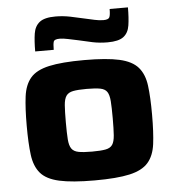

<svg xmlns="http://www.w3.org/2000/svg" viewBox="-53 -779 759 836"><g transform="rotate(-5 327.0 -361.0)"><path d="M327 8Q229 8 173 -4.5Q117 -17 91.5 -47Q66 -77 59.5 -127.5Q53 -178 53 -255Q53 -332 59.5 -382.5Q66 -433 91.5 -463Q117 -493 173 -505.5Q229 -518 327 -518Q425 -518 480.5 -505.5Q536 -493 562 -463Q588 -433 594.5 -382.5Q601 -332 601 -255Q601 -178 594.5 -127.5Q588 -77 562 -47Q536 -17 480.5 -4.5Q425 8 327 8ZM327 -118Q365 -118 386 -122Q407 -126 416 -139.5Q425 -153 427 -180.5Q429 -208 429 -255Q429 -302 427 -329.5Q425 -357 416 -370.5Q407 -384 386 -388Q365 -392 327 -392Q289 -392 268 -388Q247 -384 237.5 -370.5Q228 -357 226 -329.5Q224 -302 224 -255Q224 -208 226 -180.5Q228 -153 237.5 -139.5Q247 -126 268 -122Q289 -118 327 -118ZM118 -574Q118 -620 123 -652Q128 -684 149.5 -701Q171 -718 219 -718Q251 -718 283.5 -711.5Q316 -705 345 -698Q368 -693 388 -688.5Q408 -684 426 -684Q448 -684 452.5 -694Q457 -704 457 -730H537Q537 -684 532 -651.5Q527 -619 505.5 -602.5Q484 -586 436 -586Q401 -586 370 -592.5Q339 -599 310 -606Q286 -611 265 -615.5Q244 -620 229 -620Q206 -620 202.5 -610Q199 -600 199 -574Z"/></g></svg>

Font: Saira Expanded
Style: Bold
Weight: 700
Width: 7
Designer: Hector Gatti with collaboration of the Omnibus-Type team
Foundry: Omnibus-Type
Version: Version 1.100; ttfautohint (v1.8.3)